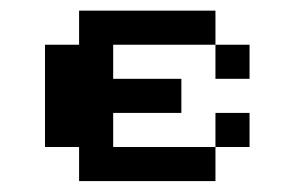

<svg xmlns="http://www.w3.org/2000/svg" viewBox="-20 -332 540 352"><path d="M125 -312.5H375V-250H187.5V-187.5H312.5V-125H187.5V-62.5H375V0H125V-62.5H62.5V-250H125ZM375 -250H437.5V-187.5H375ZM375 -125H437.5V-62.5H375Z"/></svg>

Font: Half Eighties
Style: Regular
Weight: 400
Monospace: yes
Designer: Jayvee Enaguas (HarvettFox96)
Version: 20191127.01dev02